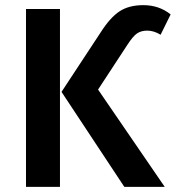

<svg xmlns="http://www.w3.org/2000/svg" viewBox="-20 -726 683 746"><path d="M463 0 219 -369 371 -600Q408 -658 444.5 -682Q481 -706 537 -706Q598 -706 643 -670L604 -591Q578 -607 552 -607Q529 -607 513 -596.5Q497 -586 475 -552L361 -378L620 0ZM213 -691V0H81V-691Z"/></svg>

Font: FiraGO Medium
Style: Regular
Weight: 500
Designer: bBox Type
Foundry: bBox Type GmbH
Version: Version 1.001;PS 001.001;hotconv 1.0.88;makeotf.lib2.5.64775